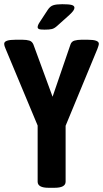

<svg xmlns="http://www.w3.org/2000/svg" viewBox="-22 -891 490 913"><path d="M209 2Q157 2 157 -27V-294L5 -658Q2 -664 0 -671Q-2 -678 -2 -683Q-2 -702 51 -702H85Q104 -702 117.5 -698Q131 -694 137 -679L228 -431L313 -679Q318 -694 332.5 -698Q347 -702 365 -702H396Q448 -702 448 -683Q448 -678 445.5 -671Q443 -664 441 -658L290 -293V-27Q290 2 237 2ZM190 -750Q169 -750 163 -753Q157 -756 157 -762Q157 -771 167 -786L205 -844Q216 -861 231 -866Q246 -871 274 -871Q305 -871 318.5 -867.5Q332 -864 332 -854Q332 -848 326.5 -840Q321 -832 308 -820L250 -768Q237 -756 225 -753Q213 -750 190 -750Z"/></svg>

Font: Asap Condensed SemiBold
Style: Regular
Weight: 600
Width: 3
Designer: Pablo Cosgaya
Foundry: Omnibus-Type
Version: Version 3.001; ttfautohint (v1.8.4.7-5d5b)